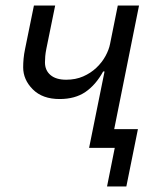

<svg xmlns="http://www.w3.org/2000/svg" viewBox="-20 -536 577 696"><path d="M368 140 396 0H303L359 -277H354Q327 -228 289.5 -202.5Q252 -177 196 -177Q134 -177 99 -212Q64 -247 64 -292Q64 -307 65.5 -323.5Q67 -340 71 -359L103 -516H180L148 -359Q145 -344 144 -332Q143 -320 143 -310Q143 -281 163 -264Q183 -247 220 -247Q254 -247 281.5 -259Q309 -271 329.5 -290.5Q350 -310 362.5 -333Q375 -356 379 -377L407 -516H484L394 -68H480L438 140Z"/></svg>

Font: IBM Plex Sans
Style: Italic
Weight: 400
Italic angle: -11.31°
Designer: Mike Abbink, Paul van der Laan, Pieter van Rosmalen
Foundry: Bold Monday
Version: Version 3.201